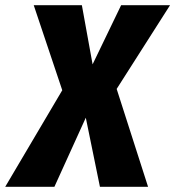

<svg xmlns="http://www.w3.org/2000/svg" viewBox="-66 -714 670 734"><path d="M380 -374 500 0H316L262 -264L142 0H-46L172 -369L63 -694H247L288 -468L397 -694H584Z"/></svg>

Font: Fira Sans Condensed ExtraBold
Style: Italic
Weight: 800
Width: 3
Italic angle: -8°
Designer: bBox Type GmbH & Carrois Corporate GbR & Edenspiekermann AG
Foundry: bBox Type GmbH & Carrois Corporate GbR & Edenspiekermann AG
Version: Version 4.301